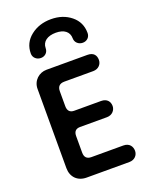

<svg xmlns="http://www.w3.org/2000/svg" viewBox="-163 -982 839 1068"><g transform="rotate(-20 256.0 -448.0)"><path d="M104 -754C104 -730 124 -712 149 -712C174 -712 192 -730 192 -754C192 -794 225 -816 274 -816C322 -816 352 -794 352 -754C352 -730 372 -712 397 -712C422 -712 440 -730 440 -754C440 -797 424 -831 392 -857C360 -883 321 -896 274 -896C227 -896 187 -883 154 -857C121 -831 104 -797 104 -754ZM413 0C445 0 464 -23 464 -48C464 -73 449 -98 413 -98H224C197 -98 184 -112 184 -139V-237C184 -264 197 -277 222 -277H381C413 -277 432 -301 432 -325C432 -350 417 -373 381 -373H222C197 -373 184 -387 184 -414V-502C184 -530 198 -544 226 -544H397C429 -544 448 -567 448 -592C448 -620 433 -640 397 -640H155C111 -640 72 -606 72 -557V-88C72 -35 107 0 160 0Z"/></g></svg>

Font: Dongle
Style: Regular
Weight: 400
Designer: Yanghee Ryu
Foundry: Yanghee Ryu
Version: Version 2.000